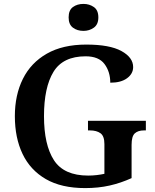

<svg xmlns="http://www.w3.org/2000/svg" viewBox="-20 -952 791 982"><path d="M416 10Q294 10 214.5 -36Q135 -82 95.5 -164.5Q56 -247 56 -358Q56 -466 97 -548.5Q138 -631 219.5 -677.5Q301 -724 421 -724Q541 -724 601 -691Q661 -658 661 -609Q661 -575 630 -552Q599 -529 544 -529Q544 -585 514.5 -624.5Q485 -664 418 -664Q302 -664 253.5 -584.5Q205 -505 205 -358Q205 -211 256 -132.5Q307 -54 431 -54Q453 -54 474.5 -56.5Q496 -59 514 -63V-215Q514 -256 494 -270.5Q474 -285 440 -285H430V-334H726V-285H716Q686 -285 669.5 -270Q653 -255 653 -211V-41Q598 -16 540.5 -3Q483 10 416 10ZM407 -794Q375 -794 353 -810.5Q331 -827 331 -863Q331 -900 353 -916Q375 -932 407 -932Q437 -932 460 -916Q483 -900 483 -863Q483 -827 460 -810.5Q437 -794 407 -794Z"/></svg>

Font: Noto Naskh Arabic UI Semi
Style: Bold
Weight: 700
Designer: Monotype Design Team, David Williams, Mohamad Dakak and Nizar Qandah
Foundry: Monotype Imaging Inc.
Version: Version 2.014; ttfautohint (v1.8.4.7-5d5b)